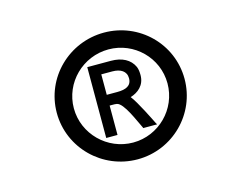

<svg xmlns="http://www.w3.org/2000/svg" viewBox="-74 -579 890 707"><g transform="rotate(-15 370.5 -225.5)"><path d="M279 -360V-90H322V-202H331C338 -202 345 -202 349 -201C375 -197 406 -118 419 -93L420 -90H473L469 -97C463 -109 425 -187 405 -212C434 -221 461 -242 461 -281C461 -292 460 -303 456 -313C442 -344 411 -360 369 -360ZM417 -281C417 -252 395 -243 362 -243H322V-321H364C395 -321 417 -308 417 -281ZM192 -226C192 -324 273 -403 371 -403C469 -403 549 -324 549 -226C549 -128 469 -48 371 -48C273 -48 192 -128 192 -226ZM127 -226C127 -92 237 16 371 16C505 16 614 -92 614 -226C614 -360 505 -467 371 -467C237 -467 127 -360 127 -226Z"/></g></svg>

Font: Charger Monospace
Style: Regular
Weight: 400
Designer: Jasper
Foundry: Cannot Into Space Fonts
Version: Version 0.980